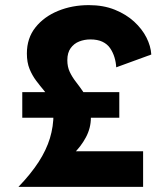

<svg xmlns="http://www.w3.org/2000/svg" viewBox="-20 -730 651 750"><path d="M67 -370V-270H446V-370ZM434 -467 571 -517Q569 -550 552 -583.5Q535 -617 504 -645.5Q473 -674 428.5 -692Q384 -710 327 -710Q262 -710 207 -687.5Q152 -665 118.5 -623Q85 -581 85 -521Q85 -486 95.5 -460.5Q106 -435 121.5 -414.5Q137 -394 152.5 -375.5Q168 -357 178.5 -335.5Q189 -314 189 -286Q189 -236 175 -190Q161 -144 131 -97.5Q101 -51 52 0H539V-139H191L140 -50Q168 -58 201 -78Q234 -98 265 -127.5Q296 -157 315.5 -193.5Q335 -230 335 -270Q335 -304 326 -329Q317 -354 303.5 -373.5Q290 -393 276 -411Q262 -429 252.5 -449Q243 -469 243 -495Q243 -524 256 -542Q269 -560 289.5 -568Q310 -576 333 -576Q361 -576 380 -567Q399 -558 410 -542Q421 -526 427 -506.5Q433 -487 434 -467Z"/></svg>

Font: Jost
Style: Bold
Weight: 700
Version: Version 3.710